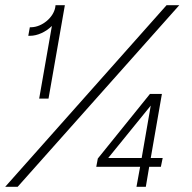

<svg xmlns="http://www.w3.org/2000/svg" viewBox="-20 -720 740 740"><path d="M0 0H48L671 -700H622ZM180 -620 131 -340H167L230 -700H194L193 -692C186 -652 142 -616 101 -615H95L89 -582H96C124 -582 157 -597 180 -620ZM506 0H542L555 -77H600L607 -111H561L604 -358H558L357 -109L351 -77H520ZM397 -111 561 -313 526 -111Z"/></svg>

Font: Fixel Text 20240404 ExtraLight
Style: Italic
Weight: 200
Width: 4
Italic angle: -10°
Designer: AlfaBravo + MacPaw
Foundry: Kyrylo Tkachov, Marchela Mozhyna, Serhii Makarenko, Maria Weinstein, Zakhar Kryvoshyya
Version: Version 1.211;Glyphs 3.2 (3225)